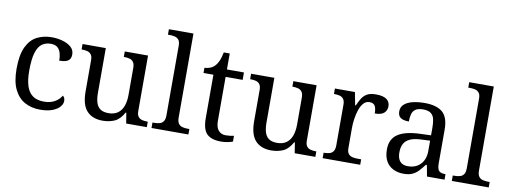

<svg xmlns="http://www.w3.org/2000/svg" viewBox="-62 -1103 3871 1455"><g transform="rotate(10 1874.0 -375.0)"><path d="M283 10Q217 10 165.5 -18Q114 -46 84.5 -106.5Q55 -167 55 -265Q55 -372 84.5 -433.5Q114 -495 164.5 -520.5Q215 -546 278 -546Q320 -546 360 -535Q400 -524 426 -501.5Q452 -479 452 -444Q452 -421 442 -407Q432 -393 412.5 -387Q393 -381 363 -381Q363 -413 355.5 -439Q348 -465 330 -480.5Q312 -496 278 -496Q240 -496 211.5 -476Q183 -456 167.5 -406Q152 -356 152 -266Q152 -195 167.5 -148Q183 -101 216 -78Q249 -55 303 -55Q350 -55 384.5 -74.5Q419 -94 436 -125Q444 -119 448.5 -109.5Q453 -100 453 -86Q453 -63 434 -41Q415 -19 377.5 -4.5Q340 10 283 10Z M765 10Q686 10 643 -36.5Q600 -83 600 -186V-426Q600 -456 588.5 -470.5Q577 -485 558.5 -489.5Q540 -494 518 -494H515V-536H694V-191Q694 -148 703.5 -117Q713 -86 736 -70Q759 -54 799 -54Q843 -54 871 -74.5Q899 -95 912 -131.5Q925 -168 925 -216V-422Q925 -454 914 -469Q903 -484 884.5 -489Q866 -494 843 -494H840V-536H1019V-109Q1019 -80 1030.5 -65.5Q1042 -51 1060.5 -46.5Q1079 -42 1101 -42H1104V0H945L932 -81H927Q896 -25 855 -7.5Q814 10 765 10Z M1140 0V-42H1153Q1176 -42 1194.5 -47Q1213 -52 1224 -67.5Q1235 -83 1235 -114V-650Q1235 -680 1223.5 -694.5Q1212 -709 1193.5 -713.5Q1175 -718 1153 -718H1140V-760H1329V-114Q1329 -83 1340 -67.5Q1351 -52 1370 -47Q1389 -42 1411 -42H1424V0Z M1677 10Q1601 10 1566.5 -24.5Q1532 -59 1532 -145V-479H1456V-519Q1474 -519 1496 -526.5Q1518 -534 1534 -551Q1551 -569 1562 -595Q1573 -621 1580 -659H1626V-536H1757V-479H1626V-142Q1626 -91 1647 -67Q1668 -43 1702 -43Q1720 -43 1735 -45Q1750 -47 1766 -50V-6Q1753 0 1727 5Q1701 10 1677 10Z M2062 10Q1983 10 1940 -36.5Q1897 -83 1897 -186V-426Q1897 -456 1885.5 -470.5Q1874 -485 1855.5 -489.5Q1837 -494 1815 -494H1812V-536H1991V-191Q1991 -148 2000.5 -117Q2010 -86 2033 -70Q2056 -54 2096 -54Q2140 -54 2168 -74.5Q2196 -95 2209 -131.5Q2222 -168 2222 -216V-422Q2222 -454 2211 -469Q2200 -484 2181.5 -489Q2163 -494 2140 -494H2137V-536H2316V-109Q2316 -80 2327.5 -65.5Q2339 -51 2357.5 -46.5Q2376 -42 2398 -42H2401V0H2242L2229 -81H2224Q2193 -25 2152 -7.5Q2111 10 2062 10Z M2457 0V-42H2460Q2483 -42 2501.5 -47Q2520 -52 2531 -67.5Q2542 -83 2542 -114V-426Q2542 -456 2530.5 -470.5Q2519 -485 2500.5 -489.5Q2482 -494 2460 -494H2457V-536H2611L2630 -437H2635Q2648 -467 2663 -492Q2678 -517 2703 -531.5Q2728 -546 2772 -546Q2827 -546 2853.5 -527Q2880 -508 2880 -473Q2880 -442 2858.5 -422Q2837 -402 2787 -402Q2787 -443 2775 -461.5Q2763 -480 2734 -480Q2706 -480 2687 -458Q2668 -436 2657 -402Q2646 -368 2641 -331.5Q2636 -295 2636 -266V-109Q2636 -80 2647.5 -65.5Q2659 -51 2677.5 -46.5Q2696 -42 2718 -42H2746V0Z M3080 10Q3036 10 3000.5 -7.5Q2965 -25 2945 -60.5Q2925 -96 2925 -150Q2925 -230 2981.5 -268Q3038 -306 3153 -310L3236 -313V-373Q3236 -409 3230 -436.5Q3224 -464 3204 -480Q3184 -496 3143 -496Q3105 -496 3085 -482Q3065 -468 3058.5 -443.5Q3052 -419 3052 -387Q3010 -387 2988.5 -401.5Q2967 -416 2967 -450Q2967 -485 2991.5 -506Q3016 -527 3057 -536.5Q3098 -546 3147 -546Q3239 -546 3284.5 -507Q3330 -468 3330 -373V-114Q3330 -86 3336 -70.5Q3342 -55 3356 -48.5Q3370 -42 3392 -42H3395V0H3260L3244 -86H3236Q3215 -58 3195 -36.5Q3175 -15 3148.5 -2.5Q3122 10 3080 10ZM3103 -52Q3144 -52 3173.5 -69Q3203 -86 3219.5 -117.5Q3236 -149 3236 -191V-272L3172 -269Q3115 -267 3082.5 -252Q3050 -237 3036 -210.5Q3022 -184 3022 -145Q3022 -114 3031 -93.5Q3040 -73 3058 -62.5Q3076 -52 3103 -52Z M3451 0V-42H3464Q3487 -42 3505.5 -47Q3524 -52 3535 -67.5Q3546 -83 3546 -114V-650Q3546 -680 3534.5 -694.5Q3523 -709 3504.5 -713.5Q3486 -718 3464 -718H3451V-760H3640V-114Q3640 -83 3651 -67.5Q3662 -52 3681 -47Q3700 -42 3722 -42H3735V0Z"/></g></svg>

Font: Noto Rashi Hebrew
Style: Regular
Weight: 400
Version: Version 1.006